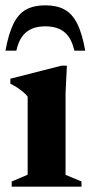

<svg xmlns="http://www.w3.org/2000/svg" viewBox="-20 -702 341 722"><path d="M231.5 -455 226.5 -350.5V-44.5L286.5 -19.5V0H24V-19.5L84 -45V-338.5Q77 -348 67 -356.2Q57 -364.5 45 -372.5Q33 -380.5 19 -387V-406L211 -455ZM150.5 -603Q120 -603 98.2 -593.2Q76.5 -583.5 62.5 -563.5Q48.5 -543.5 41.5 -511.5H0.5Q12.5 -576.5 31 -613.5Q49.5 -650.5 78.5 -666.2Q107.5 -682 150.5 -682Q193.5 -682 222.5 -666.2Q251.5 -650.5 270.2 -613.5Q289 -576.5 300.5 -511.5H259.5Q252.5 -543.5 238.5 -563.5Q224.5 -583.5 202.8 -593.2Q181 -603 150.5 -603Z"/></svg>

Font: Newsreader 24pt
Style: Bold
Weight: 700
Designer: Hugues Gentile
Foundry: Production Type
Version: Version 1.003